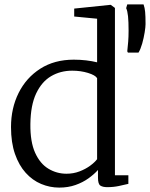

<svg xmlns="http://www.w3.org/2000/svg" viewBox="-20 -841 681 872"><path d="M249 11Q206.5 11 167 -5.5Q127.5 -22 96.8 -56Q66 -90 48 -141.8Q30 -193.5 30 -264Q30 -349.5 64.5 -418.8Q99 -488 163 -529Q227 -570 315 -570Q344.5 -570 371.5 -566.8Q398.5 -563.5 421 -558V-756L317 -766V-802L481 -819H483L502 -805V-45H563V-6Q543.5 -1.5 519.5 3.8Q495.5 9 467 9Q447 9 436 2Q425 -5 425 -34V-69Q407.5 -49.5 381.8 -31Q356 -12.5 322.8 -0.8Q289.5 11 249 11ZM282 -52Q313.5 -52 341 -62.5Q368.5 -73 389.2 -88.2Q410 -103.5 421 -118V-486Q413 -499.5 379.8 -509.8Q346.5 -520 308 -520Q254.5 -520 212 -495Q169.5 -470 144.2 -416.5Q119 -363 118 -278Q117 -197 139.5 -147.2Q162 -97.5 199.8 -74.8Q237.5 -52 282 -52ZM609 -602H561L558 -608Q560.5 -628.5 562.2 -651.5Q564 -674.5 564 -701.5Q564 -742.5 561.5 -767Q559 -791.5 553 -804L558 -821H632Q637.5 -805.5 639.2 -786.8Q641 -768 641 -731.5Q641 -718.5 637 -693.8Q633 -669 625.8 -643.2Q618.5 -617.5 609 -602Z"/></svg>

Font: Merriweather 7pt Light
Style: Regular
Weight: 300
Designer: Eben Sorkin
Foundry: Eben Sorkin
Version: Version 2.200;gftools[0.9.31]